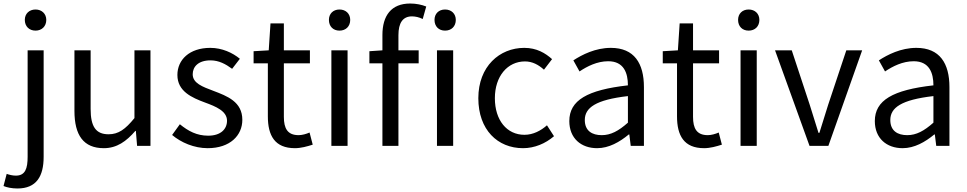

<svg xmlns="http://www.w3.org/2000/svg" viewBox="-64 -829 5495 1091"><path d="M35 242C143 242 184 173 184 62V-543H93V62C93 128 80 169 26 169C7 169 -12 164 -26 159L-44 228C-25 236 3 242 35 242ZM138 -655C173 -655 199 -679 199 -716C199 -751 173 -775 138 -775C102 -775 77 -751 77 -716C77 -679 102 -655 138 -655Z M526 13C600 13 654 -26 705 -85H708L715 0H791V-543H700V-158C648 -94 609 -66 553 -66C481 -66 451 -109 451 -210V-543H359V-199C359 -60 411 13 526 13Z M1116 13C1244 13 1313 -60 1313 -148C1313 -251 1227 -283 1148 -313C1087 -336 1031 -356 1031 -407C1031 -450 1063 -486 1132 -486C1180 -486 1218 -465 1255 -438L1299 -495C1258 -529 1198 -557 1131 -557C1012 -557 944 -489 944 -403C944 -310 1026 -274 1102 -246C1162 -224 1226 -198 1226 -143C1226 -96 1191 -58 1119 -58C1054 -58 1006 -84 958 -123L914 -62C965 -19 1039 13 1116 13Z M1612 13C1646 13 1682 3 1713 -7L1695 -76C1677 -68 1653 -61 1633 -61C1570 -61 1549 -99 1549 -165V-469H1697V-543H1549V-696H1473L1463 -543L1377 -538V-469H1458V-168C1458 -59 1497 13 1612 13Z M1819 0H1911V-543H1819ZM1865 -655C1901 -655 1926 -679 1926 -716C1926 -751 1901 -775 1865 -775C1829 -775 1805 -751 1805 -716C1805 -679 1829 -655 1865 -655Z M2035 -469H2109V0H2200V-469H2315V-543H2200V-629C2200 -699 2225 -736 2277 -736C2296 -736 2318 -731 2338 -721L2358 -792C2333 -802 2301 -809 2267 -809C2159 -809 2109 -740 2109 -630V-543L2035 -538Z M2419 0H2511V-543H2419ZM2465 -655C2501 -655 2526 -679 2526 -716C2526 -751 2501 -775 2465 -775C2429 -775 2405 -751 2405 -716C2405 -679 2429 -655 2465 -655Z M2908 13C2973 13 3035 -13 3084 -55L3044 -117C3010 -87 2966 -63 2916 -63C2816 -63 2748 -146 2748 -271C2748 -396 2820 -480 2919 -480C2961 -480 2996 -461 3027 -433L3073 -493C3035 -527 2986 -557 2915 -557C2775 -557 2654 -452 2654 -271C2654 -91 2764 13 2908 13Z M3329 13C3396 13 3457 -22 3509 -65H3512L3520 0H3595V-334C3595 -469 3540 -557 3407 -557C3319 -557 3243 -518 3194 -486L3229 -423C3272 -452 3329 -481 3392 -481C3481 -481 3504 -414 3504 -344C3273 -318 3171 -259 3171 -141C3171 -43 3238 13 3329 13ZM3355 -61C3301 -61 3259 -85 3259 -147C3259 -217 3321 -262 3504 -283V-132C3451 -85 3407 -61 3355 -61Z M3937 13C3971 13 4007 3 4038 -7L4020 -76C4002 -68 3978 -61 3958 -61C3895 -61 3874 -99 3874 -165V-469H4022V-543H3874V-696H3798L3788 -543L3702 -538V-469H3783V-168C3783 -59 3822 13 3937 13Z M4144 0H4236V-543H4144ZM4190 -655C4226 -655 4251 -679 4251 -716C4251 -751 4226 -775 4190 -775C4154 -775 4130 -751 4130 -716C4130 -679 4154 -655 4190 -655Z M4536 0H4643L4835 -543H4745L4642 -234C4626 -181 4608 -126 4592 -74H4587C4571 -126 4554 -181 4537 -234L4435 -543H4340Z M5065 13C5132 13 5193 -22 5245 -65H5248L5256 0H5331V-334C5331 -469 5276 -557 5143 -557C5055 -557 4979 -518 4930 -486L4965 -423C5008 -452 5065 -481 5128 -481C5217 -481 5240 -414 5240 -344C5009 -318 4907 -259 4907 -141C4907 -43 4974 13 5065 13ZM5091 -61C5037 -61 4995 -85 4995 -147C4995 -217 5057 -262 5240 -283V-132C5187 -85 5143 -61 5091 -61Z"/></svg>

Font: Noto Sans CJK JP
Style: Regular
Weight: 400
Designer: Ryoko NISHIZUKA 西塚涼子 (kana, bopomofo & ideographs); Paul D. Hunt (Latin, Greek & Cyrillic); Sandoll Communications 산돌커뮤니
Foundry: Adobe
Version: Version 2.004;hotconv 1.0.118;makeotfexe 2.5.65603